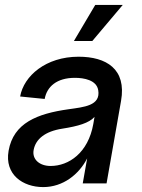

<svg xmlns="http://www.w3.org/2000/svg" viewBox="-20 -747 579 782"><path d="M156 15C237 15 302 -37 335 -102L317 0H414L473 -336C496 -466 413 -516 300 -516C167 -516 77 -438 62 -354L162 -344C171 -394 211 -430 285 -430C322 -430 373 -421 380 -380C391 -316 321 -311 259 -302C131 -284 35 -246 15 -133C-2 -36 73 15 156 15ZM117 -136C125 -180 163 -212 234 -223C298 -233 343 -246 365 -271L360 -242C339 -124 260 -71 186 -71C141 -71 110 -98 117 -136ZM281 -580H356L480 -727H368Z"/></svg>

Font: Uncut Sans Medium
Style: Italic
Weight: 500
Italic angle: -10°
Designer: Kasper Nordkvist
Foundry: Uncut Type
Version: Version 1.111;FEAKit 1.0